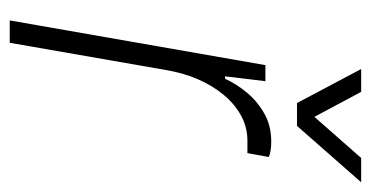

<svg xmlns="http://www.w3.org/2000/svg" viewBox="-204 -559 763 395"><g transform="rotate(90 177.5 -361.5)"><path d="M22 0 114 -526H147L137 -443H142Q153 -467 171 -488.5Q189 -510 214 -524Q239 -538 271 -538Q282 -538 290.5 -536.5Q299 -535 303 -533L295 -489H269Q242 -489 218 -476Q194 -463 175 -440Q156 -417 143 -387Q130 -357 124 -321L68 0ZM355 -723 239 -591H192L122 -723H169L231 -607H203L305 -723Z"/></g></svg>

Font: Archivo SemiCondensed Thin
Style: Italic
Weight: 250
Width: 4
Italic angle: -10°
Designer: Hector Gatti
Foundry: Omnibus-Type
Version: Version 2.001